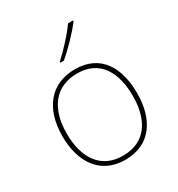

<svg xmlns="http://www.w3.org/2000/svg" viewBox="-183 -885 941 1014"><g transform="rotate(-30 287.5 -378.0)"><path d="M413 -759V-766H383C354 -723 289 -652 244 -612V-606H265C318 -650 378 -714 413 -759ZM515 -264C515 -417 451 -538 292 -538C145 -538 59 -432 59 -264C59 -107 134 10 286 10C443 10 515 -109 515 -264ZM86 -264C86 -420 160 -513 292 -513C433 -513 488 -402 488 -264C488 -119 426 -15 286 -15C151 -15 86 -117 86 -264Z"/></g></svg>

Font: Noto Sans Gurmukhi Thin
Style: Regular
Weight: 100
Designer: Jelle Bosma - Monotype Design Team
Foundry: Monotype Imaging Inc.
Version: Version 2.004